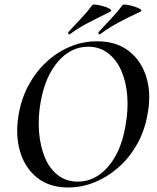

<svg xmlns="http://www.w3.org/2000/svg" viewBox="-20 -819 694 851"><path d="M282 12Q199 12 144.5 -31.5Q90 -75 68.5 -149Q47 -223 63 -313Q75 -383 107 -442Q139 -501 186 -544.5Q233 -588 290.5 -612Q348 -636 410 -636Q496 -636 551.5 -592.5Q607 -549 629 -476Q651 -403 634 -313Q621 -238 586.5 -178Q552 -118 504 -76Q456 -34 399 -11Q342 12 282 12ZM325 -14Q401 -14 458.5 -79.5Q516 -145 536 -260Q549 -331 544 -394Q539 -457 517.5 -506Q496 -555 458.5 -583.5Q421 -612 371 -612Q294 -612 237 -546Q180 -480 160 -366Q148 -298 153 -235Q158 -172 178.5 -122Q199 -72 236 -43Q273 -14 325 -14ZM289 -667Q285 -665 283 -670Q281 -675 284 -678Q313 -710 339 -737Q365 -764 389 -796Q392 -800 407 -798Q422 -796 439.5 -791Q457 -786 467 -779.5Q477 -773 470 -768Q421 -743 376 -720.5Q331 -698 289 -667ZM423 -667Q419 -665 417 -670Q415 -675 418 -678Q447 -710 473 -737Q499 -764 523 -796Q525 -800 540.5 -798Q556 -796 573.5 -790.5Q591 -785 601 -779Q611 -773 604 -768Q552 -744 508.5 -721Q465 -698 423 -667Z"/></svg>

Font: Cormorant Garamond Light SemiBold
Style: Italic
Weight: 600
Italic angle: -10°
Version: Version 4.001